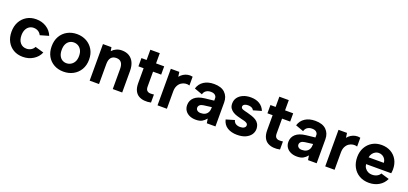

<svg xmlns="http://www.w3.org/2000/svg" viewBox="23 -1550 5239 2467"><g transform="rotate(20 2642.5 -316.5)"><path d="M282 7Q209 7 154 -25Q99 -57 68 -114.5Q37 -172 37 -248Q37 -325 68.5 -383Q100 -441 155.5 -474Q211 -507 284 -507Q363 -507 424 -468Q485 -429 511 -363L393 -329Q380 -358 352.5 -375Q325 -392 290 -392Q255 -392 228.5 -374Q202 -356 187.5 -324Q173 -292 173 -249Q173 -184 205 -146Q237 -108 291 -108Q325 -108 353 -124.5Q381 -141 395 -170L513 -136Q486 -71 423.5 -32Q361 7 282 7Z M838 7Q765 7 708 -24.5Q651 -56 618.5 -113.5Q586 -171 586 -249Q586 -328 619.5 -386Q653 -444 711 -475.5Q769 -507 841 -507Q913 -507 971 -475.5Q1029 -444 1063 -386.5Q1097 -329 1097 -251Q1097 -172 1062.5 -114Q1028 -56 969.5 -24.5Q911 7 838 7ZM837 -108Q868 -108 896 -123.5Q924 -139 942 -170.5Q960 -202 960 -251Q960 -298 943 -329.5Q926 -361 898.5 -376.5Q871 -392 839 -392Q808 -392 781.5 -376.5Q755 -361 739 -329.5Q723 -298 723 -249Q723 -202 738.5 -170.5Q754 -139 780 -123.5Q806 -108 837 -108Z M1196 -500H1312L1321 -449Q1345 -476 1379.5 -491.5Q1414 -507 1454 -507Q1513 -507 1554.5 -482Q1596 -457 1618.5 -409.5Q1641 -362 1641 -292V0H1512V-275Q1512 -333 1489 -362Q1466 -391 1420 -391Q1373 -391 1348.5 -361.5Q1324 -332 1324 -274V0H1196Z M1793 -500V-640H1922V-500H2033V-387H1922V-184Q1922 -145 1939 -129Q1956 -113 1981.5 -112Q2007 -111 2033 -115V-5Q1987 5 1943.5 1Q1900 -3 1866 -22.5Q1832 -42 1812.5 -82Q1793 -122 1793 -184V-387H1722V-500Z M2124 -500H2240L2249 -436Q2270 -462 2296.5 -478.5Q2323 -495 2355 -501.5Q2387 -508 2422 -500V-380Q2395 -389 2365.5 -385Q2336 -381 2310.5 -364Q2285 -347 2268.5 -315.5Q2252 -284 2252 -236V0H2124Z M2798 0 2788 -61Q2763 -30 2731.5 -12Q2700 6 2647 6Q2597 6 2559.5 -11.5Q2522 -29 2501 -60.5Q2480 -92 2480 -135Q2480 -198 2525.5 -239.5Q2571 -281 2663 -292L2788 -306V-341Q2788 -362 2769 -380Q2750 -398 2709 -398Q2673 -398 2646.5 -380.5Q2620 -363 2611 -328L2501 -368Q2521 -435 2577 -471Q2633 -507 2715 -507Q2815 -507 2865.5 -457.5Q2916 -408 2916 -327V0ZM2788 -217 2680 -203Q2647 -199 2630 -183.5Q2613 -168 2613 -146Q2613 -125 2630 -110.5Q2647 -96 2678 -96Q2713 -96 2737.5 -109Q2762 -122 2775 -147Q2788 -172 2788 -209Z M3123 -163Q3129 -138 3143.5 -125Q3158 -112 3176.5 -106.5Q3195 -101 3214 -101Q3249 -101 3269 -114.5Q3289 -128 3289 -149Q3289 -167 3275 -177.5Q3261 -188 3239.5 -194Q3218 -200 3194 -205Q3167 -212 3136.5 -220.5Q3106 -229 3079 -245Q3052 -261 3034.5 -286.5Q3017 -312 3017 -351Q3017 -398 3042 -432.5Q3067 -467 3112.5 -487Q3158 -507 3218 -507Q3289 -507 3338 -477Q3387 -447 3409 -391L3297 -359Q3291 -373 3279 -382Q3267 -391 3250.5 -395Q3234 -399 3217 -399Q3188 -399 3169 -387.5Q3150 -376 3150 -356Q3150 -344 3157 -336.5Q3164 -329 3176.5 -324Q3189 -319 3205.5 -315Q3222 -311 3242 -306Q3273 -298 3304.5 -287.5Q3336 -277 3362.5 -261Q3389 -245 3405 -218Q3421 -191 3423 -150Q3423 -106 3398 -70.5Q3373 -35 3326 -14Q3279 7 3212 7Q3134 7 3079.5 -26Q3025 -59 3008 -129Z M3557 -500V-640H3686V-500H3797V-387H3686V-184Q3686 -145 3703 -129Q3720 -113 3745.5 -112Q3771 -111 3797 -115V-5Q3751 5 3707.5 1Q3664 -3 3630 -22.5Q3596 -42 3576.5 -82Q3557 -122 3557 -184V-387H3486V-500Z M4182 0 4172 -61Q4147 -30 4115.5 -12Q4084 6 4031 6Q3981 6 3943.5 -11.5Q3906 -29 3885 -60.5Q3864 -92 3864 -135Q3864 -198 3909.5 -239.5Q3955 -281 4047 -292L4172 -306V-341Q4172 -362 4153 -380Q4134 -398 4093 -398Q4057 -398 4030.5 -380.5Q4004 -363 3995 -328L3885 -368Q3905 -435 3961 -471Q4017 -507 4099 -507Q4199 -507 4249.5 -457.5Q4300 -408 4300 -327V0ZM4172 -217 4064 -203Q4031 -199 4014 -183.5Q3997 -168 3997 -146Q3997 -125 4014 -110.5Q4031 -96 4062 -96Q4097 -96 4121.5 -109Q4146 -122 4159 -147Q4172 -172 4172 -209Z M4417 -500H4533L4542 -436Q4563 -462 4589.5 -478.5Q4616 -495 4648 -501.5Q4680 -508 4715 -500V-380Q4688 -389 4658.5 -385Q4629 -381 4603.5 -364Q4578 -347 4561.5 -315.5Q4545 -284 4545 -236V0H4417Z M5014 7Q4939 7 4882 -26Q4825 -59 4793.5 -118Q4762 -177 4762 -254Q4762 -328 4793.5 -385Q4825 -442 4880 -474.5Q4935 -507 5006 -507Q5078 -507 5133 -476Q5188 -445 5218.5 -389.5Q5249 -334 5249 -260Q5249 -249 5247.5 -235.5Q5246 -222 5244 -207H4900Q4904 -175 4920.5 -152.5Q4937 -130 4961.5 -117.5Q4986 -105 5017 -105Q5054 -105 5083.5 -120Q5113 -135 5126 -161L5239 -127Q5209 -63 5150 -28Q5091 7 5014 7ZM5109 -300Q5108 -328 5094 -350.5Q5080 -373 5057 -385.5Q5034 -398 5006 -398Q4981 -398 4959 -385.5Q4937 -373 4921.5 -351Q4906 -329 4901 -300Z"/></g></svg>

Font: Albert Sans
Style: Bold
Weight: 700
Designer: Andreas Rasmussen
Foundry: a.Foundry
Version: Version 1.025